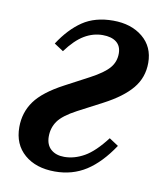

<svg xmlns="http://www.w3.org/2000/svg" viewBox="-67 -589 573 658"><g transform="rotate(10 219.5 -260.0)"><path d="M167 12Q101 12 61 -22.5Q21 -57 21 -117Q21 -168 49.5 -207.5Q78 -247 148 -284L231 -328Q276 -352 294.5 -373.5Q313 -395 313 -424Q313 -450 296 -463.5Q279 -477 248 -477Q215 -477 184.5 -459Q154 -441 123 -399L91 -420Q126 -474 169 -503Q212 -532 275 -532Q338 -532 378 -499Q418 -466 418 -410Q418 -359 386.5 -321Q355 -283 290 -249L206 -205Q159 -180 142.5 -156.5Q126 -133 126 -103Q126 -74 143.5 -58.5Q161 -43 190 -43Q225 -43 259.5 -62.5Q294 -82 333 -133L365 -112Q323 -49 275.5 -18.5Q228 12 167 12Z"/></g></svg>

Font: IBM Plex Serif Medium
Style: Italic
Weight: 500
Italic angle: -14°
Designer: Mike Abbink, Paul van der Laan, Pieter van Rosmalen
Foundry: Bold Monday
Version: Version 2.5